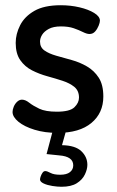

<svg xmlns="http://www.w3.org/2000/svg" viewBox="-20 -500 446 734"><path d="M200 8Q151 8 112 -4Q73 -16 50.5 -34.5Q28 -53 28 -72Q28 -81 32.5 -92Q37 -103 45.5 -111Q54 -119 64 -119Q77 -119 91.5 -107.5Q106 -96 130 -84.5Q154 -73 197 -73Q247 -73 264.5 -90Q282 -107 282 -127Q282 -153 264.5 -167.5Q247 -182 219.5 -191Q192 -200 161 -208.5Q130 -217 102.5 -231Q75 -245 57.5 -270Q40 -295 40 -336Q40 -370 57 -403.5Q74 -437 111.5 -458.5Q149 -480 212 -480Q250 -480 284 -472Q318 -464 340 -450.5Q362 -437 362 -421Q362 -414 357 -401.5Q352 -389 343.5 -379.5Q335 -370 322 -370Q312 -370 297 -377.5Q282 -385 262 -392Q242 -399 213 -399Q184 -399 166.5 -389.5Q149 -380 141 -367Q133 -354 133 -341Q133 -319 150 -307Q167 -295 195 -287Q223 -279 254 -270.5Q285 -262 312.5 -246Q340 -230 357.5 -203Q375 -176 375 -131Q375 -68 329.5 -30Q284 8 200 8ZM215 214Q200 214 180.5 211Q161 208 147 201.5Q133 195 133 186Q133 182 135.5 174.5Q138 167 142.5 160.5Q147 154 153 154Q160 154 173 161Q186 168 210 168Q235 168 247.5 158Q260 148 260 132Q260 115 246.5 105.5Q233 96 206 94L158 89L184 -9H235L217 55Q268 56 291 78Q314 100 314 130Q314 147 304.5 167Q295 187 273.5 200.5Q252 214 215 214Z"/></svg>

Font: Dosis SemiBold
Style: Regular
Weight: 600
Designer: EdgarTolentino, PabloImpallari, IginoMarini
Foundry: EdgarTolentino, PabloImpallari, IginoMarini
Version: Version 3.001; ttfautohint (v1.8.2)